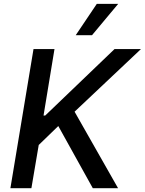

<svg xmlns="http://www.w3.org/2000/svg" viewBox="-20 -984 757 1004"><path d="M34.4 0 155.2 -727.3H264.9L207.7 -380H216.6L578.8 -727.3H717L370 -399.9L597.3 0H465.2L284.8 -324.9L182.5 -225.9L144.2 0ZM376.1 -800.1 486.2 -963.8H598L461.3 -800.1Z"/></svg>

Font: Inter P Medium
Style: Italic
Weight: 500
Italic angle: 9.39999°
Designer: Rasmus Andersson
Foundry: rsms
Version: Version 3.018;git-588b23468